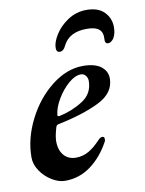

<svg xmlns="http://www.w3.org/2000/svg" viewBox="-77 -701 581 771"><g transform="rotate(-10 213.0 -315.5)"><path d="M9 -101Q9 -177 47.5 -253.5Q86 -330 148 -378.5Q210 -427 276 -427Q324 -427 349 -408Q374 -389 374 -359Q374 -300 308.5 -267.5Q243 -235 141 -214Q132 -213 129 -205Q119 -172 118 -151Q117 -114 135 -91.5Q153 -69 186 -69Q214 -69 238 -83Q262 -97 285 -122Q295 -133 303 -133Q312 -133 312 -123Q312 -114 309 -111Q278 -54 231.5 -19.5Q185 15 126 15Q101 15 73.5 -1.5Q46 -18 27.5 -45Q9 -72 9 -101ZM289 -364Q289 -376 281.5 -385.5Q274 -395 262 -395Q238 -395 211 -371.5Q184 -348 164 -314Q144 -280 141 -251V-249Q141 -245 148 -245Q201 -256 245 -284Q289 -312 289 -364ZM426 -559Q426 -542 422 -530Q418 -516 409.5 -507.5Q401 -499 392 -499Q378 -499 380 -520Q382 -545 367 -558Q352 -571 317 -571Q245 -571 220 -520Q211 -499 195 -499Q181 -499 181 -517Q181 -540 200 -570.5Q219 -601 253 -623.5Q287 -646 329 -646Q377 -646 401.5 -620.5Q426 -595 426 -559Z"/></g></svg>

Font: EB Garamond SemiBold
Style: Italic
Weight: 600
Italic angle: -17.2°
Designer: Georg Duffner and Octavio Pardo
Foundry: Georg Duffner
Version: Version 1.000